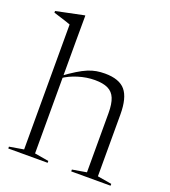

<svg xmlns="http://www.w3.org/2000/svg" viewBox="-135 -834 827 933"><g transform="rotate(20 279.0 -367.5)"><path d="M340.5 -9.5 414 -22V-328Q414 -376 402.5 -404Q391 -432 365.5 -444.2Q340 -456.5 297.5 -456.5Q255.5 -456.5 212.2 -443.2Q169 -430 137.5 -408L132 -417Q168 -443.5 195.8 -460.5Q223.5 -477.5 246 -486.8Q268.5 -496 289.2 -499.5Q310 -503 332.5 -503Q407 -503 438.8 -465.2Q470.5 -427.5 470.5 -341.5V-22L544 -9.5V0H340.5ZM218.5 0H15V-9.5L89 -22V-668Q82.5 -671 69 -675.2Q55.5 -679.5 37.5 -685.2Q19.5 -691 0 -697V-705.5L142 -735H146L145.5 -603.5V-22L218.5 -9.5Z"/></g></svg>

Font: Newsreader 60pt Light
Style: Regular
Weight: 300
Designer: Hugues Gentile
Foundry: Production Type
Version: Version 1.003